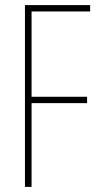

<svg xmlns="http://www.w3.org/2000/svg" viewBox="-20 -734 392 754"><path d="M104 0V-329H322V-354H104V-689H334V-714H78V0Z"/></svg>

Font: Noto Sans Myanmar UI ExtraCondensed Thin
Style: Regular
Weight: 100
Width: 2
Designer: Monotype Design Team
Foundry: Monotype Imaging Inc.
Version: Version 2.103